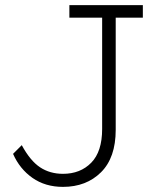

<svg xmlns="http://www.w3.org/2000/svg" viewBox="-20 -720 628 750"><path d="M226 10Q157 10 107 -25Q57 -60 31 -119L65 -153Q98 -92 136.5 -66.5Q175 -41 226 -41Q294 -41 336.5 -84.5Q379 -128 379 -216V-651H251V-700H538V-651H432V-213Q432 -104 374.5 -47Q317 10 226 10Z"/></svg>

Font: Readex Pro ExtraLight
Style: Regular
Weight: 200
Designer: Bonnie Shaver-Troup, Thomas Jockin
Foundry: Lexend
Version: Version 1.203; ttfautohint (v1.8.3)